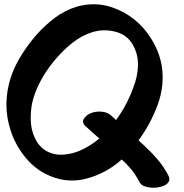

<svg xmlns="http://www.w3.org/2000/svg" viewBox="-20 -804 857 894"><path d="M218.8 -90.8Q192.4 -99.6 173.8 -117.2Q155.3 -134.8 144.5 -157.2Q123 -200.2 123 -252.9Q123 -305.7 135.7 -347.7Q151.4 -398.4 178.7 -444.3Q206.1 -491.2 241.2 -531.2Q276.4 -572.3 318.4 -605.5Q361.3 -639.6 413.1 -655.3Q468.8 -670.9 524.4 -654.3Q580.1 -637.7 605.5 -582Q625 -540 622.1 -492.2Q619.1 -443.4 602.5 -401.4Q587.9 -359.4 567.4 -320.3Q546.9 -281.2 520.5 -245.1Q515.6 -250 509.8 -254.9Q503.9 -259.8 499 -264.6Q480.5 -282.2 452.1 -284.2Q423.8 -286.1 401.4 -276.4Q383.8 -269.5 371.1 -252Q359.4 -234.4 377.9 -216.8Q393.6 -202.1 410.2 -187.5Q425.8 -172.9 442.4 -159.2Q420.9 -140.6 398.4 -127Q375 -112.3 349.6 -101.6Q319.3 -88.9 285.2 -85Q251 -80.1 218.8 -90.8ZM764.6 14.6Q743.2 -27.3 712.9 -62.5Q682.6 -97.7 647.5 -129.9Q641.6 -134.8 636.7 -139.6Q630.9 -144.5 625 -150.4Q680.7 -225.6 714.8 -317.4Q748 -410.2 732.4 -502Q723.6 -548.8 702.1 -591.8Q680.7 -633.8 650.4 -669.9Q593.8 -735.4 510.7 -766.6Q464.8 -784.2 417 -784.2Q378.9 -784.2 338.9 -773.4Q283.2 -756.8 236.3 -721.7Q189.5 -686.5 151.4 -643.6Q113.3 -600.6 82 -550.8Q49.8 -501 31.2 -446.3Q10.7 -384.8 9.8 -321.3Q9.8 -319.3 9.8 -317.4Q9.8 -256.8 29.3 -197.3Q48.8 -134.8 91.8 -79.1Q133.8 -24.4 192.4 5.9Q285.2 52.7 379.9 28.3Q474.6 3.9 546.9 -61.5Q571.3 -39.1 592.8 -13.7Q613.3 12.7 628.9 43Q634.8 54.7 648.4 61.5Q662.1 67.4 678.7 69.3Q686.5 70.3 693.4 70.3Q711.9 70.3 729.5 65.4Q754.9 58.6 764.6 43.9Q768.6 38.1 768.6 30.3Q768.6 30.3 768.6 29.3Q768.6 22.5 764.6 14.6Z"/></svg>

Font: TroubleSide
Style: Comic
Weight: 400
Designer: Koroletov
Version: 1_5